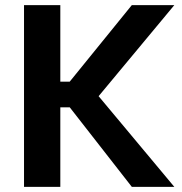

<svg xmlns="http://www.w3.org/2000/svg" viewBox="-20 -729 711 749"><path d="M494.3 -709.1 251.9 -410.4H215.3V-709.1H73.7V0H215.3V-310.3H252.1L494.3 0H660.1L364.7 -353.8L660.1 -709.1Z"/></svg>

Font: Estedad VF
Style: Regular
Weight: 100
Designer: Amin Abedi
Version: Version 7.3